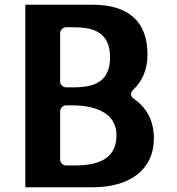

<svg xmlns="http://www.w3.org/2000/svg" viewBox="-20 -816 747 811"><path d="M545.7 -398.5C522.1 -414.9 538.3 -432.9 543 -437.3C580.6 -472.3 603 -522.1 603 -586C603 -724.7 522.8 -796 372 -796H87V-25H372C525.6 -25 630 -96.9 630 -232C630 -307.3 598.4 -361.9 545.7 -398.5ZM234 -346C234 -356.7 243.9 -371 259 -371H283C317.7 -371 472 -369.9 472 -244C472 -121.5 353.3 -117 283 -117H259C248.3 -117 234 -126.9 234 -142ZM259 -447C248.3 -447 234 -456.9 234 -472V-676C234 -686.7 243.9 -701 259 -701H283C356.8 -701 445 -691.9 445 -574C445 -456.1 356.8 -447 283 -447Z"/></svg>

Font: Hussar Ekologiczny
Style: Regular
Weight: 400
Foundry: Cannot Into Space Fonts
Version: Version 0.97